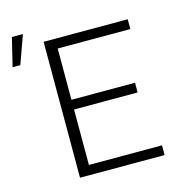

<svg xmlns="http://www.w3.org/2000/svg" viewBox="-209 -873 891 970"><g transform="rotate(-15 237.0 -388.0)"><path d="M482.4 -340.8H149.9V-50.8H532.2V0H89.8V-710.9H529.8V-659.7H149.9V-391.6H482.4ZM-58.6 -775.9H-1L-54.2 -627.4H-94.7Z"/></g></svg>

Font: SteelSelectRoboto
Style: Regular
Weight: 300
Designer: Google
Version: Version 2.137; 2017